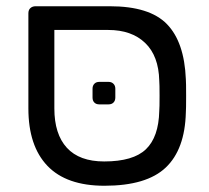

<svg xmlns="http://www.w3.org/2000/svg" viewBox="-20 -591 677 621"><path d="M71.8 -240.2V-547.9Q71.8 -559.1 78.4 -564.9Q85 -570.8 95.2 -570.8H335Q463.9 -570.8 520 -512.9Q576.2 -455.1 581.1 -335Q582 -325.2 582 -280.8Q582 -236.8 581.1 -227.1Q578.1 -107.9 516.1 -49.1Q454.1 9.8 317.9 9.8Q194.8 9.8 133.3 -54.7Q71.8 -119.1 71.8 -240.2ZM155.8 -240.2Q155.8 -157.2 196.3 -113Q236.8 -68.8 316.9 -68.8Q411.1 -68.8 452.1 -108.4Q493.2 -147.9 495.1 -231.9Q496.1 -241.7 496.1 -280.8Q496.1 -319.8 495.1 -330.1Q493.2 -410.2 449.5 -452.1Q405.8 -494.1 330.1 -494.1H155.8ZM279.3 -275.4V-304.2Q279.3 -314 285.2 -320.1Q291 -326.2 301.3 -326.2H331.1Q340.8 -326.2 346.9 -320.1Q353 -314 353 -304.2V-275.4Q353 -265.6 347.2 -259.5Q341.3 -253.4 331.1 -253.4H301.3Q291 -253.4 285.2 -259.3Q279.3 -265.1 279.3 -275.4Z"/></svg>

Font: Rubik AZ
Style: Regular
Weight: 400
Designer: Hubert and Fischer
Foundry: Hubert & Fischer
Version: Version 2.000